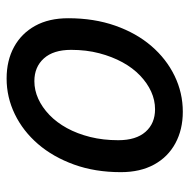

<svg xmlns="http://www.w3.org/2000/svg" viewBox="-16 -558 586 595"><g transform="rotate(-90 277.5 -260.0)"><path d="M229 13Q174 13 131.5 -10Q89 -33 65.5 -76Q42 -119 42 -179Q42 -259 65.5 -324Q89 -389 129 -435.5Q169 -482 221.5 -507.5Q274 -533 332 -533Q388 -533 430 -510Q472 -487 495.5 -444.5Q519 -402 519 -342Q519 -262 496 -196.5Q473 -131 433 -84.5Q393 -38 340.5 -12.5Q288 13 229 13ZM237 -73Q265 -73 291.5 -85Q318 -97 341.5 -119.5Q365 -142 382.5 -174Q400 -206 410.5 -246Q421 -286 421 -333Q421 -388 394.5 -417.5Q368 -447 324 -447Q296 -447 269.5 -435Q243 -423 219.5 -400.5Q196 -378 178.5 -346Q161 -314 151 -274Q141 -234 141 -187Q141 -132 167 -102.5Q193 -73 237 -73Z"/></g></svg>

Font: Ubuntu Sans Medium
Style: Italic
Weight: 500
Italic angle: -13.5°
Designer: Dalton Maag Ltd
Foundry: Dalton Maag Ltd
Version: Version 1.006